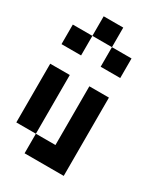

<svg xmlns="http://www.w3.org/2000/svg" viewBox="-213 -969 925 1062"><g transform="rotate(30 250.0 -437.5)"><path d="M125 -750V-875H250V-750ZM0 -625V-750H125V-625ZM250 -625V-750H375V-625ZM125 0V-125H0V-500H125V-125H250V-500H375V0Z"/></g></svg>

Font: Tiny5
Style: Regular
Weight: 400
Designer: Stefan Schmidt
Foundry: Made with Bits'n'Picas by Kreative Software
Version: Version 1.002; ttfautohint (v1.8.4.7-5d5b)